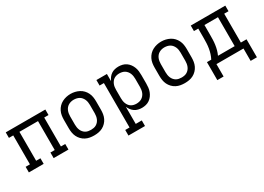

<svg xmlns="http://www.w3.org/2000/svg" viewBox="-13 -1268 3026 2201"><g transform="rotate(-30 1500.0 -168.0)"><path d="M38 0V-74H95V-457H38V-530H562V-457H505V-74H562V0H366V-74H423V-457H177V-74H234V0Z M900 8Q871 8 842.5 3Q814 -2 788 -15.5Q762 -29 741.5 -50.5Q721 -72 708.5 -98Q696 -124 691.5 -152.5Q687 -181 687 -210V-320Q687 -349 691.5 -377.5Q696 -406 709 -432.5Q722 -459 742 -480Q762 -501 788 -514.5Q814 -528 842.5 -534.5Q871 -541 900 -541Q929 -541 957.5 -534.5Q986 -528 1012 -514.5Q1038 -501 1058 -480Q1078 -459 1091 -432.5Q1104 -406 1108.5 -377.5Q1113 -349 1113 -320V-210Q1113 -181 1108.5 -152.5Q1104 -124 1091.5 -98Q1079 -72 1058.5 -50.5Q1038 -29 1012 -15.5Q986 -2 957.5 3Q929 8 900 8ZM900 -66Q918 -66 936.5 -69.5Q955 -73 971 -82.5Q987 -92 999 -106.5Q1011 -121 1018 -138Q1025 -155 1028 -173.5Q1031 -192 1031 -210V-320Q1031 -339 1028 -357.5Q1025 -376 1017.5 -393Q1010 -410 998 -424.5Q986 -439 970 -448Q954 -457 935.5 -461Q917 -465 898 -465Q880 -465 862 -460.5Q844 -456 828 -446.5Q812 -437 800.5 -423Q789 -409 782 -392Q775 -375 772 -356.5Q769 -338 769 -320V-210Q769 -192 772 -173.5Q775 -155 782 -138Q789 -121 801 -106.5Q813 -92 829 -82.5Q845 -73 863.5 -69.5Q882 -66 900 -66Z M1238 205V131H1295V-457H1238V-530H1377V-435Q1387 -458 1402 -478Q1417 -498 1437.5 -512Q1458 -526 1483 -532Q1508 -538 1533 -538Q1559 -538 1585.5 -531.5Q1612 -525 1634 -509.5Q1656 -494 1672 -472Q1688 -450 1697.5 -425Q1707 -400 1710 -373.5Q1713 -347 1713 -320V-210Q1713 -183 1710 -156.5Q1707 -130 1697.5 -105Q1688 -80 1672 -58Q1656 -36 1634 -20.5Q1612 -5 1585.5 1.5Q1559 8 1533 8Q1508 8 1483 2Q1458 -4 1437.5 -18Q1417 -32 1402 -52Q1387 -72 1377 -95V131H1457V205ZM1501 -65Q1519 -65 1537.5 -69Q1556 -73 1571.5 -82.5Q1587 -92 1599 -106.5Q1611 -121 1618 -138Q1625 -155 1628 -173.5Q1631 -192 1631 -210V-320Q1631 -338 1628 -356.5Q1625 -375 1618 -392Q1611 -409 1599 -423.5Q1587 -438 1571.5 -447.5Q1556 -457 1537.5 -461Q1519 -465 1501 -465Q1483 -465 1465 -460.5Q1447 -456 1432 -446.5Q1417 -437 1406 -422Q1395 -407 1388.5 -390.5Q1382 -374 1379.5 -356Q1377 -338 1377 -320V-210Q1377 -192 1379.5 -174Q1382 -156 1388.5 -139.5Q1395 -123 1406 -108Q1417 -93 1432 -83.5Q1447 -74 1465 -69.5Q1483 -65 1501 -65Z M2100 8Q2071 8 2042.5 3Q2014 -2 1988 -15.5Q1962 -29 1941.5 -50.5Q1921 -72 1908.5 -98Q1896 -124 1891.5 -152.5Q1887 -181 1887 -210V-320Q1887 -349 1891.5 -377.5Q1896 -406 1909 -432.5Q1922 -459 1942 -480Q1962 -501 1988 -514.5Q2014 -528 2042.5 -534.5Q2071 -541 2100 -541Q2129 -541 2157.5 -534.5Q2186 -528 2212 -514.5Q2238 -501 2258 -480Q2278 -459 2291 -432.5Q2304 -406 2308.5 -377.5Q2313 -349 2313 -320V-210Q2313 -181 2308.5 -152.5Q2304 -124 2291.5 -98Q2279 -72 2258.5 -50.5Q2238 -29 2212 -15.5Q2186 -2 2157.5 3Q2129 8 2100 8ZM2100 -66Q2118 -66 2136.5 -69.5Q2155 -73 2171 -82.5Q2187 -92 2199 -106.5Q2211 -121 2218 -138Q2225 -155 2228 -173.5Q2231 -192 2231 -210V-320Q2231 -339 2228 -357.5Q2225 -376 2217.5 -393Q2210 -410 2198 -424.5Q2186 -439 2170 -448Q2154 -457 2135.5 -461Q2117 -465 2098 -465Q2080 -465 2062 -460.5Q2044 -456 2028 -446.5Q2012 -437 2000.5 -423Q1989 -409 1982 -392Q1975 -375 1972 -356.5Q1969 -338 1969 -320V-210Q1969 -192 1972 -173.5Q1975 -155 1982 -138Q1989 -121 2001 -106.5Q2013 -92 2029 -82.5Q2045 -73 2063.5 -69.5Q2082 -66 2100 -66Z M2438 164V-74H2495Q2510 -103 2520 -134.5Q2530 -166 2535.5 -199Q2541 -232 2542.5 -265Q2544 -298 2544 -331V-457H2487V-530H2944V-456H2887V-74H2962V164H2879V0H2521V164ZM2805 -74V-457H2626V-331Q2626 -298 2625 -265Q2624 -232 2619.5 -199.5Q2615 -167 2606.5 -135.5Q2598 -104 2584 -74Z"/></g></svg>

Font: Iosevka Curly Slab Extended
Style: Regular
Weight: 400
Width: 7
Monospace: yes
Designer: Belleve Invis
Foundry: Belleve Invis
Version: Version 11.1.0; ttfautohint (v1.8.3)